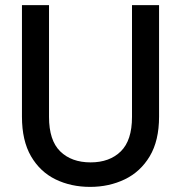

<svg xmlns="http://www.w3.org/2000/svg" viewBox="-20 -720 708 752"><path d="M333 12Q258 12 197.5 -17.5Q137 -47 101.5 -108Q66 -169 66 -263V-700H172V-262Q172 -170 216 -127Q260 -84 335 -84Q409 -84 453 -127Q497 -170 497 -262V-700H603V-263Q603 -169 566.5 -108Q530 -47 468.5 -17.5Q407 12 333 12Z"/></svg>

Font: Ultramarine Medium
Style: Regular
Weight: 500
Designer: Colophon Foundry, Jonny Pinhorn
Foundry: Colophon Foundry
Version: Version 1.200; ttfautohint (v1.8.3)